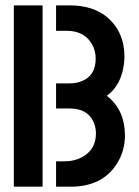

<svg xmlns="http://www.w3.org/2000/svg" viewBox="-20 -704 523 724"><path d="M32.2 0H140.6V-683.6H32.2ZM191.4 0H246.1Q366.2 0 420.9 -86.9Q451.2 -134.8 451.2 -194.3Q450.2 -291 382.8 -342.8Q437.5 -382.8 447.3 -462.9Q449.2 -476.6 449.2 -490.2Q449.2 -583 384.8 -638.7Q330.1 -683.6 245.1 -683.6H191.4V-587.9H231.4Q302.7 -587.9 331.1 -529.3Q340.8 -506.8 340.8 -483.4Q340.8 -418 287.1 -397.5Q266.6 -389.6 242.2 -389.6H191.4V-294.9H242.2Q315.4 -294.9 335.9 -235.4Q341.8 -218.8 341.8 -201.2Q341.8 -140.6 291 -112.3Q261.7 -95.7 221.7 -95.7H191.4Z"/></svg>

Font: Post No Bills Colombo
Style: Bold
Weight: 700
Designer: Kosala Senevirathne, Siva Puranthara, Lasantha Premarathna, Tharique Azeez
Foundry: Mooniak
Version: Version 1.220 ; ttfautohint (v1.6)